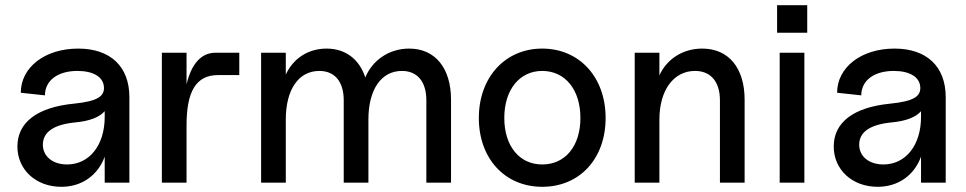

<svg xmlns="http://www.w3.org/2000/svg" viewBox="-20 -703 3720 739"><path d="M216 16C296 16 357 -29 383 -100V0H478V-329C478 -447 405 -516 281 -516C153 -516 60 -444 60 -346L153 -336C153 -393 202 -430 278 -430C339 -430 377 -407 380 -369C383 -331 353 -313 264 -304C123 -290 47 -232 47 -139C47 -50 118 16 216 16ZM238 -70C183 -70 145 -101 145 -146C145 -195 187 -224 271 -232C325 -237 363 -252 383 -275V-253C383 -144 324 -70 238 -70Z M603 0H698V-221C698 -353 736 -414 819 -414H901V-500H809C754 -500 716 -456 698 -378V-500H603Z M1621 -317V0H1716V-319C1716 -441 1655 -516 1555 -516C1478 -516 1414 -472 1386 -405C1363 -475 1310 -516 1237 -516C1165 -516 1108 -477 1080 -416V-500H985V0H1080V-243C1080 -358 1129 -430 1209 -430C1269 -430 1303 -388 1303 -317V0H1398V-243C1398 -358 1447 -430 1527 -430C1587 -430 1621 -388 1621 -317Z M2067 16C2211 16 2311 -92 2311 -249C2311 -406 2210 -516 2067 -516C1924 -516 1823 -405 1823 -249C1823 -93 1923 16 2067 16ZM2067 -70C1979 -70 1921 -141 1921 -249C1921 -358 1980 -430 2067 -430C2155 -430 2214 -358 2214 -249C2214 -141 2156 -70 2067 -70Z M2751 -317V0H2846V-319C2846 -442 2784 -516 2683 -516C2608 -516 2547 -476 2518 -413V-500H2423V0H2518V-243C2518 -356 2573 -430 2655 -430C2716 -430 2751 -388 2751 -317Z M2981 0H3076V-500H2981ZM2971 -577H3087V-683H2971Z M3358 16C3438 16 3499 -29 3525 -100V0H3620V-329C3620 -447 3547 -516 3423 -516C3295 -516 3202 -444 3202 -346L3295 -336C3295 -393 3344 -430 3420 -430C3481 -430 3519 -407 3522 -369C3525 -331 3495 -313 3406 -304C3265 -290 3189 -232 3189 -139C3189 -50 3260 16 3358 16ZM3380 -70C3325 -70 3287 -101 3287 -146C3287 -195 3329 -224 3413 -232C3467 -237 3505 -252 3525 -275V-253C3525 -144 3466 -70 3380 -70Z"/></svg>

Font: Uncut Sans Medium
Style: Regular
Weight: 500
Designer: Kasper Nordkvist
Foundry: UNCUT.wtf
Version: Version 1.304;Glyphs 3.2 (3246)